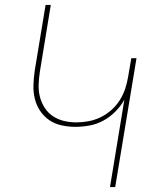

<svg xmlns="http://www.w3.org/2000/svg" viewBox="-20 -755 640 775"><path d="M424 0 482 -353Q468 -327 445.5 -304.5Q423 -282 397 -268Q371 -254 342 -248.5Q313 -243 284 -243Q256 -243 228.5 -249Q201 -255 179 -270Q157 -285 142 -307.5Q127 -330 120.5 -356.5Q114 -383 115 -411.5Q116 -440 120 -469L164 -735H185L141 -466Q137 -440 136 -414Q135 -388 141 -364.5Q147 -341 160 -320.5Q173 -300 193 -286.5Q213 -273 237.5 -267Q262 -261 288 -261Q312 -261 336.5 -265.5Q361 -270 384.5 -281Q408 -292 428.5 -310Q449 -328 463 -350Q477 -372 485 -396Q493 -420 497 -444L510 -520H531L445 0Z"/></svg>

Font: Iosevka Thin Extended
Style: Italic
Weight: 100
Width: 7
Italic angle: -9°
Monospace: yes
Designer: Belleve Invis
Foundry: Belleve Invis
Version: Version 32.5.0; ttfautohint (v1.8.4)